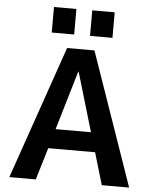

<svg xmlns="http://www.w3.org/2000/svg" viewBox="-62 -998 838 1049"><g transform="rotate(5 357.5 -473.5)"><path d="M401 -807V-947H524V-807ZM191 -807V-947H314V-807ZM29 0 282 -730H432L686 0H536L484 -176H227L174 0ZM258 -283H452L356 -607H354Z"/></g></svg>

Font: Mplus 1p Bold
Style: Bold
Weight: 700
Version: Version 1.061